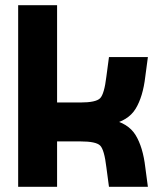

<svg xmlns="http://www.w3.org/2000/svg" viewBox="-20 -720 640 740"><path d="M50 0H200V-700H50ZM130 -175H300V-325H130ZM405 -240Q474 -254 502.5 -300.5Q531 -347 540 -425L550 -500H400L390 -425Q382 -358 366 -341.5Q350 -325 290 -325L300 -175ZM300 -325 290 -175Q350 -175 366 -159Q382 -143 390 -75L400 0H550L540 -75Q531 -153 502.5 -199.5Q474 -246 405 -260Z"/></svg>

Font: Millimetre
Style: Bold
Weight: 800
Designer: Jérémy Landes
Version: Version 1.0